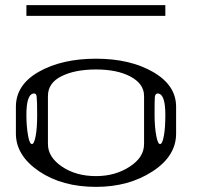

<svg xmlns="http://www.w3.org/2000/svg" viewBox="-20 -729 790 749"><path d="M625 -281.2Q625 -364.3 594.7 -364.3Q585.9 -364.3 584 -350.6Q583 -341.8 583 -281.2Q583 -234.4 589.8 -198.2Q595.7 -167 604.5 -167Q613.3 -167 619.1 -198.2Q625 -228.5 625 -281.2ZM123 -351.6Q122.1 -364.3 113.3 -364.3Q83 -364.3 83 -281.2Q83 -234.4 89.8 -198.2Q95.7 -167 104.5 -167Q113.3 -167 119.1 -198.2Q125 -228.5 125 -281.2Q125 -334 123 -351.6ZM542 -167V-354.5Q542 -402.3 488.3 -430.7Q436.5 -458 354.5 -458Q272.5 -458 219.7 -431.6Q167 -405.3 167 -354.5V-167Q167 -116.2 221.7 -79.1Q276.4 -42 354.5 -42Q429.7 -42 486.3 -79.1Q542 -115.2 542 -167ZM667 -208Q667 -120.1 575.2 -60.5Q482.4 0 354.5 0Q222.7 0 132.8 -60.5Q42 -122.1 42 -208V-312.5Q42 -398.4 131.8 -449.2Q221.7 -500 354.5 -500Q487.3 -500 577.1 -448.2Q667 -396.5 667 -312.5ZM625 -709V-667H83V-709Z"/></svg>

Font: okolaksMetalik
Style: bold
Weight: 700
Width: 7
Version: Version 0.6